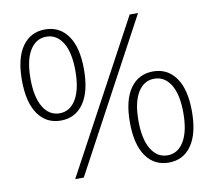

<svg xmlns="http://www.w3.org/2000/svg" viewBox="-76 -759 958 859"><g transform="rotate(-10 402.5 -329.5)"><path d="M624 12Q558 12 520.5 -41.5Q483 -95 483 -196Q483 -296 520.5 -349Q558 -402 624 -402Q690 -402 727.5 -349Q765 -296 765 -196Q765 -95 727.5 -41.5Q690 12 624 12ZM624 -21Q671 -21 698.5 -66.5Q726 -112 726 -196Q726 -280 698.5 -324.5Q671 -369 624 -369Q577 -369 549.5 -324.5Q522 -280 522 -196Q522 -112 549.5 -66.5Q577 -21 624 -21ZM181 -257Q115 -257 77.5 -310.5Q40 -364 40 -465Q40 -565 77.5 -618Q115 -671 181 -671Q247 -671 284.5 -618Q322 -565 322 -465Q322 -364 284.5 -310.5Q247 -257 181 -257ZM181 -290Q228 -290 255.5 -335.5Q283 -381 283 -465Q283 -549 255.5 -593.5Q228 -638 181 -638Q134 -638 106.5 -593.5Q79 -549 79 -465Q79 -381 106.5 -335.5Q134 -290 181 -290ZM198 12 566 -671H604L237 12Z"/></g></svg>

Font: TypoPRO Source Sans Pro
Style: Regular
Weight: 300
Designer: Paul D. Hunt
Foundry: Adobe Systems Incorporated
Version: Version 2.020;PS 2.000;hotconv 1.0.86;makeotf.lib2.5.63406